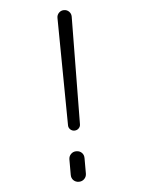

<svg xmlns="http://www.w3.org/2000/svg" viewBox="-53 -772 605 814"><g transform="rotate(-5 250.0 -365.0)"><path d="M224.6 -242.2 219.7 -700.2Q219.7 -712.9 228.5 -721.7Q237.3 -730.5 250 -730.5Q262.7 -730.5 271.5 -721.7Q280.3 -712.9 280.3 -700.2L275.4 -242.2Q275.4 -232.4 268.1 -225.1Q260.7 -217.8 250 -217.8Q239.3 -217.8 231.9 -225.1Q224.6 -232.4 224.6 -242.2ZM217.8 -32.2V-97.7Q217.8 -111.3 227.1 -120.6Q236.3 -129.9 250 -129.9Q263.7 -129.9 272.9 -121.1Q282.2 -112.3 282.2 -97.7V-32.2Q282.2 -18.6 272.9 -9.3Q263.7 0 250 0Q236.3 0 227.1 -8.8Q217.8 -17.6 217.8 -32.2Z"/></g></svg>

Font: Rounded Mgen+ 2m light
Style: Regular
Weight: 200
Designer: [Source Han Sans]
Ryoko NISHIZUKA  (kana & ideographs); Paul D. Hunt (Latin, Greek & Cyrillic); Wenlong ZHANG  (bopomofo
Version: Version 1.059.20150602